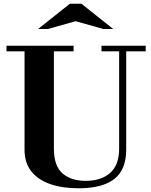

<svg xmlns="http://www.w3.org/2000/svg" viewBox="-20 -1000 814 1033"><path d="M403 13Q316 13 250.5 -9.5Q185 -32 148.5 -78Q112 -124 112 -194V-724H15V-754H376V-724H270V-200Q270 -107 316.5 -67Q363 -27 441.4 -27Q525 -27 573 -70Q621 -113 621 -200V-724H526V-754H764V-724H659V-195Q659 -87 595 -37Q531 13 403 13ZM185 -844 356 -980H418L589 -844H536L387 -886L238 -844Z"/></svg>

Font: Libre Bodoni
Style: Regular
Weight: 400
Designer: Pablo Impallari, Rodrigo Fuenzalida
Foundry: Impallari Type
Version: Version 2.005;gftools[0.9.23]